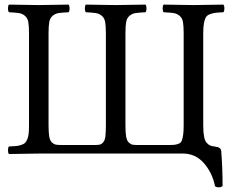

<svg xmlns="http://www.w3.org/2000/svg" viewBox="-20 -667 1019 834"><path d="M774.9 0H148.9Q67.9 1 19 2Q14.6 -2.4 14.6 -14.4Q14.6 -26.4 19 -30.8Q39.1 -31.7 50 -32.7Q61 -33.7 72.3 -37.4Q83.5 -41 88.9 -46.4Q94.2 -51.8 98.6 -62.3Q103 -72.8 104.5 -86.7Q106 -100.6 106 -122.1V-522.9Q106 -554.7 102.8 -571.8Q99.6 -588.9 88.1 -598.4Q76.7 -607.9 62.7 -610.1Q48.8 -612.3 19 -613.8Q14.6 -618.2 14.6 -630.4Q14.6 -642.6 19 -647Q118.7 -645 147.9 -645Q180.2 -645 277.8 -647Q282.2 -642.6 282.2 -630.4Q282.2 -618.2 277.8 -613.8Q248 -612.3 234.1 -610.1Q220.2 -607.9 208.7 -598.4Q197.3 -588.9 194.1 -571.8Q190.9 -554.7 190.9 -522.9V-122.1Q190.9 -91.8 193.8 -74.2Q196.8 -56.6 205.3 -48.6Q213.9 -40.5 222.7 -38.8Q231.4 -37.1 250 -37.1H389.2Q405.3 -37.1 413.1 -38.8Q420.9 -40.5 428.2 -48.8Q435.5 -57.1 437.7 -74.2Q439.9 -91.3 439.9 -122.1V-522.9Q439.9 -554.7 436.8 -571.8Q433.6 -588.9 422.1 -598.4Q410.6 -607.9 396.7 -610.1Q382.8 -612.3 353 -613.8Q348.6 -618.2 348.6 -630.4Q348.6 -642.6 353 -647Q452.6 -645 481.9 -645Q514.2 -645 611.8 -647Q616.2 -642.6 616.2 -630.4Q616.2 -618.2 611.8 -613.8Q582 -612.3 568.1 -610.1Q554.2 -607.9 542.7 -598.4Q531.2 -588.9 528.1 -571.8Q524.9 -554.7 524.9 -522.9V-122.1Q524.9 -91.8 527.8 -74.2Q530.8 -56.6 538.8 -48.6Q546.9 -40.5 554.9 -38.8Q563 -37.1 580.1 -37.1H709Q728.5 -37.1 738 -38.1Q747.6 -39.1 757.1 -43.2Q766.6 -47.4 770 -56.9Q773.4 -66.4 775.6 -81.5Q777.8 -96.7 777.8 -122.1V-522.9Q777.8 -554.7 774.7 -571.8Q771.5 -588.9 760 -598.4Q748.5 -607.9 734.6 -610.1Q720.7 -612.3 690.9 -613.8Q686.5 -618.2 686.5 -630.4Q686.5 -642.6 690.9 -647Q788.6 -645 820.8 -645Q850.6 -645 950.2 -647Q954.6 -642.6 954.6 -630.4Q954.6 -618.2 950.2 -613.8Q926.3 -612.8 914.1 -611.1Q901.9 -609.4 889.9 -604.5Q877.9 -599.6 873 -589.6Q868.2 -579.6 865.5 -564Q862.8 -548.3 862.8 -522.9V-122.1Q862.8 -92.3 866.5 -73.5Q870.1 -54.7 878.2 -46.1Q886.2 -37.6 893.1 -34.9Q899.9 -32.2 911.1 -30.8Q928.2 -28.8 934.1 -23.9Q939.9 -19 940.9 -11.2Q946.8 60.5 946.8 141.1Q939.9 146.5 930.4 146.7Q920.9 147 914.1 142.1Q902.3 83.5 865.7 41.7Q829.1 0 774.9 0Z"/></svg>

Font: Linux Libertine G
Style: Regular
Weight: 400
Designer: Philipp H. Poll
Foundry: Philipp H. Poll
Version: Version 4.7.5